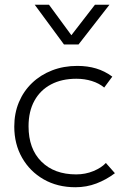

<svg xmlns="http://www.w3.org/2000/svg" viewBox="-20 -772 535 807"><path d="M297 15Q221.5 15 163.5 -18.2Q105.5 -51.5 72.8 -109Q40 -166.5 40 -240Q40 -296 59.5 -342.5Q79 -389 114.8 -423.2Q150.5 -457.5 199 -476.2Q247.5 -495 305 -495Q348 -495 384 -484.2Q420 -473.5 452 -450L418 -404Q396.5 -422 366 -431.5Q335.5 -441 301 -441Q239.5 -441 194.5 -417.2Q149.5 -393.5 124.8 -348.8Q100 -304 100 -241Q100 -146.5 154 -92.8Q208 -39 300 -39Q339 -39 372.8 -53Q406.5 -67 425 -87L463 -44Q426.5 -16.5 385 -0.8Q343.5 15 297 15ZM249 -585 126 -752H186L280 -624L379 -752H440L310 -585Z"/></svg>

Font: Geologica Roman Thin
Style: Regular
Weight: 250
Designer: Sindre Bremnes, Frode Helland
Foundry: Monokrom Skriftforlag AS
Version: Version 1.010;gftools[0.9.28]